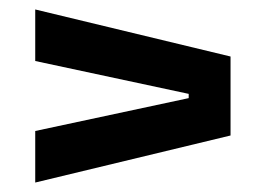

<svg xmlns="http://www.w3.org/2000/svg" viewBox="-20 -512 554 406"><path d="M379 -304.5V-313.5L54.5 -383V-492L467.5 -392.5V-225.5L54.5 -126V-235Z"/></svg>

Font: Anek Malayalam SemiBold
Style: Regular
Weight: 600
Version: Version 1.003